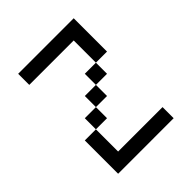

<svg xmlns="http://www.w3.org/2000/svg" viewBox="-163 -663 764 764"><g transform="rotate(-45 219.0 -281.0)"><path d="M62.5 -187.5H125V-62.5H375V0H62.5ZM125 -187.5V-250H187.5V-187.5ZM187.5 -250V-312.5H250V-250ZM250 -312.5V-375H312.5V-312.5ZM62.5 -562.5H375V-375H312.5V-500H62.5Z"/></g></svg>

Font: Pixel Operator SC
Style: Regular
Weight: 400
Designer: Jayvee Enaguas (GrandChaos9000)
Foundry: The Grandoplex Project
Version: Version 1.4.1 (September 5, 2015)